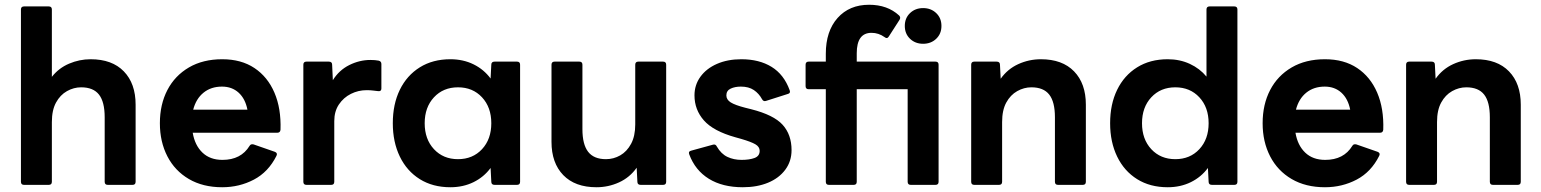

<svg xmlns="http://www.w3.org/2000/svg" viewBox="-20 -777 6476 807"><path d="M81 0Q68 0 68 -13V-737Q68 -750 81 -750H185Q198 -750 198 -737V-454Q227 -491 270.5 -509.5Q314 -528 361 -528Q451 -528 500.5 -477Q550 -426 550 -337V-13Q550 0 537 0H433Q420 0 420 -13V-284Q420 -349 396 -379.5Q372 -410 321 -410Q290 -410 261.5 -394Q233 -378 215.5 -346Q198 -314 198 -264V-13Q198 0 185 0Z M914 10Q833 10 774 -24.5Q715 -59 683.5 -120Q652 -181 652 -259Q652 -338 683.5 -398.5Q715 -459 774 -493.5Q833 -528 914 -528Q994 -528 1049.5 -491Q1105 -454 1133.5 -387.5Q1162 -321 1159 -232Q1158 -219 1145 -219H790Q799 -166 831 -135.5Q863 -105 915 -105Q993 -105 1029 -164Q1034 -173 1046 -170L1135 -139Q1148 -134 1142 -122Q1108 -54 1047 -22Q986 10 914 10ZM913 -413Q867 -413 835.5 -387.5Q804 -362 792 -316H1020Q1011 -362 983 -387.5Q955 -413 913 -413Z M1268 0Q1255 0 1255 -13V-505Q1255 -518 1268 -518H1362Q1376 -518 1376 -505L1379 -440Q1405 -482 1448 -503.5Q1491 -525 1537 -525Q1557 -525 1572 -522Q1583 -519 1583 -508V-405Q1583 -392 1569 -394Q1559 -395 1547.5 -396.5Q1536 -398 1521 -398Q1486 -398 1455 -382.5Q1424 -367 1404.5 -338Q1385 -309 1385 -268V-13Q1385 0 1372 0Z M1873 10Q1799 10 1744.5 -24Q1690 -58 1660.5 -119Q1631 -180 1631 -259Q1631 -339 1660.5 -399.5Q1690 -460 1744.5 -494Q1799 -528 1873 -528Q1927 -528 1970.5 -506.5Q2014 -485 2042 -447L2045 -505Q2045 -518 2059 -518H2153Q2166 -518 2166 -505V-13Q2166 0 2153 0H2059Q2045 0 2045 -13L2042 -71Q2014 -33 1970.5 -11.5Q1927 10 1873 10ZM1905 -108Q1967 -108 2006 -150Q2045 -192 2045 -259Q2045 -326 2006 -368Q1967 -410 1905 -410Q1843 -410 1804 -368Q1765 -326 1765 -259Q1765 -192 1804 -150Q1843 -108 1905 -108Z M2487 10Q2397 10 2347.5 -41Q2298 -92 2298 -181V-505Q2298 -518 2311 -518H2415Q2428 -518 2428 -505V-234Q2428 -170 2452 -139Q2476 -108 2527 -108Q2559 -108 2587 -124Q2615 -140 2632.5 -172.5Q2650 -205 2650 -254V-505Q2650 -518 2663 -518H2767Q2780 -518 2780 -505V-13Q2780 0 2767 0H2673Q2659 0 2659 -13L2656 -72Q2627 -31 2582 -10.5Q2537 10 2487 10Z M3102 10Q3017 10 2959.5 -25.5Q2902 -61 2877 -128Q2872 -141 2886 -144L2977 -169Q2988 -172 2993 -161Q3011 -130 3037.5 -117.5Q3064 -105 3097 -105Q3130 -105 3151.5 -113Q3173 -121 3173 -143Q3173 -160 3155 -170.5Q3137 -181 3096 -193L3071 -200Q2978 -226 2938.5 -271Q2899 -316 2899 -376Q2899 -420 2924 -454.5Q2949 -489 2993.5 -508.5Q3038 -528 3096 -528Q3171 -528 3223 -496Q3275 -464 3299 -398Q3304 -385 3291 -382L3200 -353Q3189 -349 3183 -360Q3170 -384 3148.5 -398.5Q3127 -413 3094 -413Q3069 -413 3051 -404.5Q3033 -396 3033 -376Q3033 -358 3051.5 -346.5Q3070 -335 3113 -324L3137 -318Q3232 -294 3269.5 -252.5Q3307 -211 3307 -146Q3307 -99 3280.5 -63.5Q3254 -28 3208 -9Q3162 10 3102 10Z M3464 0Q3451 0 3451 -13V-402H3379Q3366 -402 3366 -415V-505Q3366 -518 3379 -518H3451V-551Q3451 -646 3500.5 -701.5Q3550 -757 3633 -757Q3710 -757 3759 -712Q3767 -704 3761 -694L3716 -624Q3709 -612 3698 -621Q3673 -639 3643 -639Q3581 -639 3581 -553V-518H3912Q3925 -518 3925 -505V-13Q3925 0 3912 0H3808Q3795 0 3795 -13V-402H3581V-13Q3581 0 3568 0ZM3860 -593Q3827 -593 3805 -614Q3783 -635 3783 -668Q3783 -701 3805 -722Q3827 -743 3860 -743Q3893 -743 3915 -722Q3937 -701 3937 -668Q3937 -635 3915 -614Q3893 -593 3860 -593Z M4075 0Q4062 0 4062 -13V-505Q4062 -518 4075 -518H4169Q4183 -518 4183 -505L4186 -446Q4215 -487 4260 -507.5Q4305 -528 4355 -528Q4445 -528 4494.5 -477Q4544 -426 4544 -337V-13Q4544 0 4531 0H4427Q4414 0 4414 -13V-284Q4414 -349 4390 -379.5Q4366 -410 4315 -410Q4284 -410 4255.5 -394Q4227 -378 4209.5 -346Q4192 -314 4192 -264V-13Q4192 0 4179 0Z M4888 10Q4814 10 4759.5 -24Q4705 -58 4675.5 -119Q4646 -180 4646 -259Q4646 -339 4675.5 -399.5Q4705 -460 4759.5 -494Q4814 -528 4888 -528Q4939 -528 4981 -508.5Q5023 -489 5051 -455V-737Q5051 -750 5064 -750H5168Q5181 -750 5181 -737V-13Q5181 0 5168 0H5074Q5060 0 5060 -13L5057 -71Q5029 -33 4985.5 -11.5Q4942 10 4888 10ZM4920 -108Q4982 -108 5021 -150Q5060 -192 5060 -259Q5060 -326 5021 -368Q4982 -410 4920 -410Q4858 -410 4819 -368Q4780 -326 4780 -259Q4780 -192 4819 -150Q4858 -108 4920 -108Z M5549 10Q5468 10 5409 -24.5Q5350 -59 5318.5 -120Q5287 -181 5287 -259Q5287 -338 5318.5 -398.5Q5350 -459 5409 -493.5Q5468 -528 5549 -528Q5629 -528 5684.5 -491Q5740 -454 5768.5 -387.5Q5797 -321 5794 -232Q5793 -219 5780 -219H5425Q5434 -166 5466 -135.5Q5498 -105 5550 -105Q5628 -105 5664 -164Q5669 -173 5681 -170L5770 -139Q5783 -134 5777 -122Q5743 -54 5682 -22Q5621 10 5549 10ZM5548 -413Q5502 -413 5470.5 -387.5Q5439 -362 5427 -316H5655Q5646 -362 5618 -387.5Q5590 -413 5548 -413Z M5903 0Q5890 0 5890 -13V-505Q5890 -518 5903 -518H5997Q6011 -518 6011 -505L6014 -446Q6043 -487 6088 -507.5Q6133 -528 6183 -528Q6273 -528 6322.5 -477Q6372 -426 6372 -337V-13Q6372 0 6359 0H6255Q6242 0 6242 -13V-284Q6242 -349 6218 -379.5Q6194 -410 6143 -410Q6112 -410 6083.5 -394Q6055 -378 6037.5 -346Q6020 -314 6020 -264V-13Q6020 0 6007 0Z"/></svg>

Font: LINE Seed Sans App
Style: Bold
Weight: 700
Designer: LINE VX Design & Dalton Maag Ltd & Sandoll Inc
Foundry: Dalton Maag Ltd
Version: Version 1.003